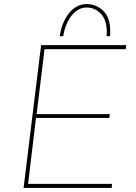

<svg xmlns="http://www.w3.org/2000/svg" viewBox="-20 -924 671 944"><path d="M601 -702 598 -682H199L160 -363H520L517 -344H157L118 -20H531L529 0H96L182 -702ZM407 -904Q452 -904 487 -871.5Q522 -839 522 -770Q522 -754 521 -746H504Q505 -753 505 -767Q505 -826 475.5 -856.5Q446 -887 407 -887Q362 -887 331 -846Q300 -805 291 -746H274Q283 -813 319 -858.5Q355 -904 407 -904Z"/></svg>

Font: Josefin Sans Thin
Style: Italic
Weight: 200
Italic angle: -7°
Designer: Santiago Orozco
Foundry: Typemade
Version: Version 2.000